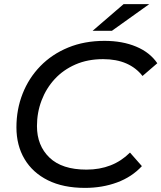

<svg xmlns="http://www.w3.org/2000/svg" viewBox="-20 -907 786 935"><path d="M394 8Q288 8 213.5 -29Q139 -66 99.5 -132.5Q60 -199 60 -287Q60 -374 90 -450.5Q120 -527 176.5 -585Q233 -643 312 -675.5Q391 -708 489 -708Q576 -708 643 -680Q710 -652 746 -599L674 -537Q643 -577 595 -598Q547 -619 482 -619Q407 -619 347.5 -593Q288 -567 246.5 -522Q205 -477 182.5 -418Q160 -359 160 -293Q160 -198 221 -139.5Q282 -81 401 -81Q530 -81 613 -164L671 -98Q622 -45 550 -18.5Q478 8 394 8ZM431 -757 582 -887H707L525 -757Z"/></svg>

Font: Montserrat Medium
Style: Italic
Weight: 500
Italic angle: -11.3°
Designer: Julieta Ulanovsky
Foundry: Julieta Ulanovsky
Version: Version 9.000; ttfautohint (v1.8.4.7-5d5b)